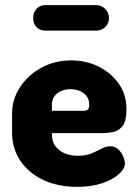

<svg xmlns="http://www.w3.org/2000/svg" viewBox="-20 -717 536 747"><path d="M280 10Q206 10 149 -16.5Q92 -43 59.5 -91Q27 -139 27 -202V-275Q27 -331 58 -378Q89 -425 141 -453.5Q193 -482 257 -482Q315 -482 363.5 -458Q412 -434 442 -391.5Q472 -349 472 -292Q472 -247 457.5 -227.5Q443 -208 420.5 -203.5Q398 -199 375 -199H182V-193Q182 -156 210 -133.5Q238 -111 284 -111Q315 -111 337 -120.5Q359 -130 376 -139Q393 -148 409 -148Q427 -148 440 -136Q453 -124 459.5 -108Q466 -92 466 -80Q466 -61 443 -40Q420 -19 378.5 -4.5Q337 10 280 10ZM182 -286H306Q317 -286 322 -291Q327 -296 327 -310Q327 -330 316.5 -343.5Q306 -357 289.5 -363.5Q273 -370 254 -370Q236 -370 219.5 -363.5Q203 -357 192.5 -343.5Q182 -330 182 -310ZM156 -598Q135 -598 122 -611.5Q109 -625 109 -647Q109 -668 122 -682.5Q135 -697 156 -697H356Q374 -697 389 -682.5Q404 -668 404 -647Q404 -625 389 -611.5Q374 -598 356 -598Z"/></svg>

Font: Dosis ExtraBold
Style: Regular
Weight: 800
Designer: EdgarTolentino, PabloImpallari, IginoMarini
Foundry: EdgarTolentino, PabloImpallari, IginoMarini
Version: Version 3.001; ttfautohint (v1.8.2)